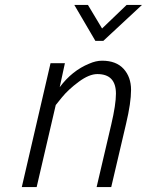

<svg xmlns="http://www.w3.org/2000/svg" viewBox="-20 -755 593 775"><path d="M392 -510C375.3 -510 358 -506 340 -498C294 -479.3 254.3 -447.7 221 -403L242 -500H184L68 0H128L205 -331L230 -362C247.3 -383.3 270 -404.3 298 -425C326 -445.7 351 -456 373 -456C423 -456 448 -429.7 448 -377C448 -347.7 441.7 -306 429 -252L370 0H429L489 -256C502.3 -312 509 -357.3 509 -392C509 -426.7 499 -455 479 -477C459 -499 430 -510 392 -510ZM397 -590 553 -735H491L392 -640L335 -735H280L365 -590Z"/></svg>

Font: Titillium Web
Style: Light Italic
Weight: 300
Italic angle: -13°
Version: Version 1.001;PS 57.000;hotconv 1.0.70;makeotf.lib2.5.55311